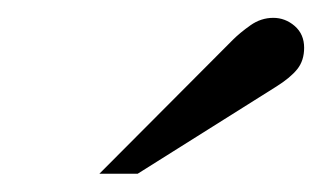

<svg xmlns="http://www.w3.org/2000/svg" viewBox="-20 -699 373 213"><path d="M132.8 -506.3H90.3L238.3 -654.8Q246.1 -662.6 257.8 -670.9Q269.5 -679.2 283.2 -679.2Q296.4 -679.2 306.9 -670.2Q317.4 -661.1 317.4 -646Q317.4 -631.8 309.8 -622.3Q302.2 -612.8 286.6 -603Z"/></svg>

Font: Dima Niloofar
Style: Regular
Weight: 400
Designer: R.Balvardi
Foundry: Dima Software Group
Version: Version 3.00;November 13, 2018;FontCreator 11.5.0.2427 64-bi